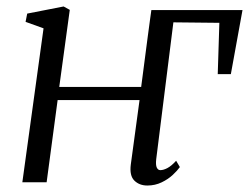

<svg xmlns="http://www.w3.org/2000/svg" viewBox="-20 -563 772 593"><path d="M416 -294.5Q417 -302.5 420.2 -326.5Q423.5 -350.5 427.5 -382.5Q431.5 -414.5 435.8 -446Q440 -477.5 443.2 -501.2Q446.5 -525 447.5 -532H729L693 -334H652.5L657.5 -492.5L515.5 -494L462.5 -71.5Q460.5 -53.5 464.2 -45.5Q468 -37.5 475 -37.5Q485 -37.5 497.2 -44Q509.5 -50.5 524 -66.5L535.5 -47Q528.5 -37 514 -23.2Q499.5 -9.5 479.2 0.2Q459 10 435 10Q410.5 10 395 -5.2Q379.5 -20.5 384 -55L411 -254H158L124 0H49L114.5 -475.5L59 -495.5L64 -521L176.5 -543L195.5 -532.5L163 -294.5Z"/></svg>

Font: Merriweather 72pt Light
Style: Italic
Weight: 300
Italic angle: -7.8°
Version: Version 2.101